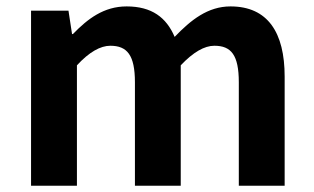

<svg xmlns="http://www.w3.org/2000/svg" viewBox="-20 -594 1004 614"><path d="M79.3 0H226V-385.1C265 -427.5 301.2 -447.7 332.7 -447.7C386.5 -447.7 411.5 -418 411.5 -330.9V0H558V-385.1C598.2 -427.5 633.8 -447.7 665.5 -447.7C719.3 -447.7 743.7 -418 743.7 -330.9V0H890.3V-349.1C890.3 -489.8 836.5 -573.5 717.1 -573.5C644.6 -573.5 590.3 -530 538.5 -476C512.1 -538.1 465.4 -573.5 384.9 -573.5C312.1 -573.5 260.4 -533.9 213.2 -485.1H210.4L199 -559.8H79.3Z"/></svg>

Font: Source Han Sans JP VF
Style: Regular
Weight: 250
Designer: Ryoko NISHIZUKA 西塚涼子 (kana, bopomofo & ideographs); Paul D. Hunt (Latin, Greek & Cyrillic); Sandoll Communications 산돌커뮤니
Foundry: Adobe
Version: Version 2.004;hotconv 1.0.118;makeotfexe 2.5.65603